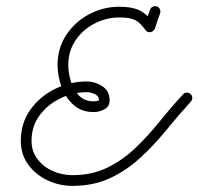

<svg xmlns="http://www.w3.org/2000/svg" viewBox="-20 -590 648 627"><path d="M492 -569Q499 -567 502 -560Q505 -553 503 -547Q498 -534 494 -521.5Q490 -509 486 -497Q483 -490 476.5 -487Q470 -484 463 -486Q457 -489 453.5 -495.5Q450 -502 453 -508Q457 -521 461 -533.5Q465 -546 470 -558Q472 -565 478.5 -568Q485 -571 492 -569ZM455 -492Q437 -517 420.5 -525Q404 -533 370 -533Q327 -533 288.5 -513Q250 -493 226.5 -458Q203 -423 203 -378Q203 -353 211 -325.5Q219 -298 237.5 -278.5Q256 -259 286 -259Q288 -259 295.5 -260Q303 -261 303 -263Q303 -277 289 -283Q275 -289 264 -289Q219 -289 177.5 -269Q136 -249 109.5 -213.5Q83 -178 83 -130Q83 -95 103 -69.5Q123 -44 153.5 -31Q184 -18 216 -18Q281 -18 331.5 -43Q382 -68 423.5 -108Q465 -148 502 -194Q539 -240 578 -282Q582 -287 589.5 -287.5Q597 -288 602 -283Q608 -278 608 -271Q608 -264 603 -258Q562 -213 522.5 -164.5Q483 -116 438.5 -75Q394 -34 340 -8.5Q286 17 216 17Q174 17 135.5 -1Q97 -19 72.5 -52Q48 -85 48 -130Q48 -188 79 -231.5Q110 -275 159.5 -299.5Q209 -324 264 -324Q290 -324 314 -308.5Q338 -293 338 -263Q338 -242 321 -233Q304 -224 286 -224Q246 -224 219.5 -248Q193 -272 180.5 -307.5Q168 -343 168 -378Q168 -433 196.5 -476Q225 -519 271 -543.5Q317 -568 370 -568Q411 -568 435 -556.5Q459 -545 483 -513Q487 -508 486 -500.5Q485 -493 480 -489Q474 -484 466.5 -485Q459 -486 455 -492Z"/></svg>

Font: FRB American Cursive Guidelines Arrows
Style: Italic
Weight: 400
Italic angle: -25°
Version: Version 2.0;Modular Font Editor K font №1